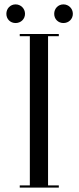

<svg xmlns="http://www.w3.org/2000/svg" viewBox="-20 -855 358 875"><path d="M70 -690H116V-10H70V0H248V-10H199V-690H248V-700H70ZM9 -792C9 -768 27 -750 51 -750C75 -750 94 -768 94 -792C94 -816 75 -835 51 -835C27 -835 9 -816 9 -792ZM227 -792C227 -768 245 -750 269 -750C293 -750 312 -768 312 -792C312 -816 293 -835 269 -835C245 -835 227 -816 227 -792Z"/></svg>

Font: Italiana
Style: Regular
Weight: 400
Designer: Santiago Orozco
Foundry: Santiago Orozco
Version: Version 1.000;PS 001.001;hotconv 1.0.56